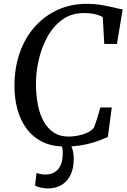

<svg xmlns="http://www.w3.org/2000/svg" viewBox="-20 -772 674 1022"><path d="M327 8Q253.5 8 202.2 -18.8Q151 -45.5 119 -90.8Q87 -136 72.2 -192.2Q57.5 -248.5 57 -307.5Q56 -408 84.8 -490Q113.5 -572 165.8 -630.2Q218 -688.5 288 -720Q358 -751.5 439.5 -751.5Q485 -751.5 522.5 -745Q560 -738.5 588 -731.5Q616 -724.5 633 -722L602.5 -538H535L527 -681Q517.5 -686.5 504.2 -691.2Q491 -696 472.2 -699.2Q453.5 -702.5 426 -702.5Q359.5 -702.5 310.8 -666.8Q262 -631 230.8 -573.2Q199.5 -515.5 184.8 -447.2Q170 -379 171.5 -314.5Q172.5 -261.5 182 -212.8Q191.5 -164 212.2 -126.2Q233 -88.5 265.8 -66.8Q298.5 -45 345.5 -45Q366.5 -45 392.2 -49.5Q418 -54 441.5 -64.2Q465 -74.5 479 -91Q484 -102.5 488.5 -115.8Q493 -129 497.5 -143.2Q502 -157.5 506.2 -172Q510.5 -186.5 514 -200H575L554 -43Q539.5 -36.5 518.2 -28Q497 -19.5 468.8 -11.2Q440.5 -3 405.2 2.5Q370 8 327 8ZM327.5 -14 351 -12Q360 2 366.2 24.5Q372.5 47 372.5 75Q372.5 124 355.5 159Q338.5 194 307.5 212.5Q276.5 231 235 231Q215.5 231 196 226.5Q176.5 222 166.5 215L174.5 148Q180.5 151.5 194.2 154.2Q208 157 222.5 157Q266.5 156.5 290 127.8Q313.5 99 314 48Q315 27 311.2 12.8Q307.5 -1.5 304 -12Z"/></svg>

Font: Merriweather 36pt
Style: Italic
Weight: 400
Italic angle: -7.8°
Version: Version 2.101